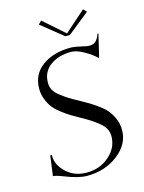

<svg xmlns="http://www.w3.org/2000/svg" viewBox="-108 -755 617 824"><g transform="rotate(-15 201.0 -342.5)"><path d="M240 -598 143 -676 157 -690 250 -608 343 -690 357 -676 260 -598ZM380 -572 356 -471 353 -472Q335 -490 302.5 -508.5Q270 -527 246 -527Q190 -527 153 -500Q116 -473 116 -424Q116 -406 124 -391.5Q132 -377 150.5 -363Q169 -349 183 -340Q197 -331 225 -316Q252 -301 267 -292Q282 -283 305 -266Q328 -249 340 -233.5Q352 -218 361.5 -195.5Q371 -173 371 -147Q371 -84 313.5 -39.5Q256 5 176 5Q138 5 78 -19Q45 -32 33 -32L45 -121H52Q52 -119 52 -116Q52 -76 88 -42.5Q124 -9 178 -9Q237 -9 278.5 -45.5Q320 -82 320 -133Q320 -151 312 -166Q304 -181 286.5 -195Q269 -209 254.5 -218.5Q240 -228 213 -243Q186 -258 172 -266.5Q158 -275 136 -292Q114 -309 102.5 -324Q91 -339 82 -361.5Q73 -384 73 -409Q73 -473 122.5 -509Q172 -545 248 -545Q267 -545 300 -537Q320 -532 328 -532Q349 -532 359 -542.5Q369 -553 376 -573Z"/></g></svg>

Font: Kleymissky
Style: Regular
Weight: 500
Italic angle: -8°
Designer: gluk
Foundry: gluk
Version: Version 0.283